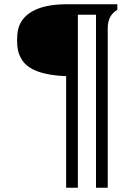

<svg xmlns="http://www.w3.org/2000/svg" viewBox="-20 -750 590 900"><path d="M290 -730Q190 -730 130 -696Q77 -665 65 -612Q60 -590 60 -562Q60 -533 65 -512Q69 -491 84 -468Q129 -399 290 -393V130H345V-681H430V130H485V-618Q485 -678 530 -704V-730Z"/></svg>

Font: Sawarabi Mincho
Style: Regular
Weight: 400
Version: Version 1.082; ttfautohint (v1.8.4.7-5d5b)